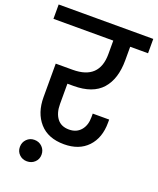

<svg xmlns="http://www.w3.org/2000/svg" viewBox="-189 -838 911 1110"><g transform="rotate(20 267.0 -282.5)"><path d="M-23.9 -651.9V-740.2H558.1V-651.9H448.2V-568.8Q448.2 -453.6 392.1 -390.4Q335.9 -327.1 217.8 -327.1H180.2V-202.1Q180.2 -147 205.1 -114Q230 -81.1 278.8 -81.1Q324.2 -81.1 350.6 -111.6Q377 -142.1 377 -192.9V-214.8H478V-195.8Q478 -102.1 425.5 -46.6Q373 8.8 280.8 8.8Q182.1 8.8 129.6 -50.8Q77.1 -110.4 77.1 -207V-413.1H181.2Q344.2 -413.1 344.2 -568.8V-651.9ZM112.8 174.8Q85 174.8 65.9 156.2Q46.9 137.7 46.9 109.9Q46.9 81.5 65.9 62.3Q85 43 112.8 43Q141.6 43 160.9 62.3Q180.2 81.5 180.2 109.9Q180.2 137.7 160.9 156.2Q141.6 174.8 112.8 174.8Z"/></g></svg>

Font: SVN-Poppins Medium
Style: Regular
Weight: 500
Designer: Ninad Kale (Devanagari), Jonny Pinhorn (Latin)
Foundry: Indian Type Foundry
Version: Version 3.002 2017